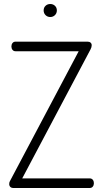

<svg xmlns="http://www.w3.org/2000/svg" viewBox="-20 -939 514 959"><path d="M449 -24Q449 -14 443.5 -7Q438 0 428 0H47Q37 0 31.5 -5.5Q26 -11 26 -20Q26 -30 31 -37L373 -683H58Q48 -683 42.5 -690Q37 -697 37 -707Q37 -717 42.5 -724Q48 -731 58 -731H417Q427 -731 432.5 -726Q438 -721 438 -713Q438 -703 432 -692L91 -48H428Q438 -48 443.5 -41Q449 -34 449 -24ZM264 -887Q264 -873 254.5 -863.5Q245 -854 231 -854Q217 -854 207.5 -863.5Q198 -873 198 -887Q198 -901 207.5 -910Q217 -919 231 -919Q245 -919 254.5 -910Q264 -901 264 -887Z"/></svg>

Font: Dosis
Style: Regular
Weight: 400
Designer: Edgar Tolentino, Pablo Impallari, Igino Marini
Foundry: Edgar Tolentino, Pablo Impallari, Igino Marini
Version: Version 1.007;Glyphs 3.1.1 (3134)